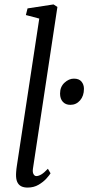

<svg xmlns="http://www.w3.org/2000/svg" viewBox="-20 -838 400 868"><path d="M129 -76Q126.5 -59.5 131.5 -50.8Q136.5 -42 144 -42Q154 -42 166.2 -49Q178.5 -56 196.5 -75L208.5 -54.5Q203.5 -46 189.8 -30.8Q176 -15.5 154.5 -2.8Q133 10 104.5 10Q87.5 10 75.8 4Q64 -2 58 -15.2Q52 -28.5 52.5 -50Q52.5 -54 53 -60.2Q53.5 -66.5 54.2 -73.8Q55 -81 56 -87L157.5 -754L97 -770L104.5 -800L222 -818L239.5 -806.5ZM251.5 -415Q251.5 -445.5 271.5 -464Q291.5 -482.5 314 -482.5Q337.5 -482.5 348.5 -469Q359.5 -455.5 359.5 -436.5Q359.5 -404.5 342 -384.2Q324.5 -364 298 -364Q276.5 -364 264 -377.8Q251.5 -391.5 251.5 -415Z"/></svg>

Font: Merriweather 36pt Light
Style: Italic
Weight: 300
Italic angle: -7.8°
Version: Version 2.101